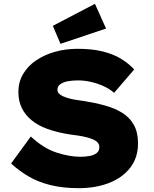

<svg xmlns="http://www.w3.org/2000/svg" viewBox="-20 -973 804 1003"><path d="M391 10Q309 10 244 -6Q179 -22 129 -51.5Q79 -81 38 -119L141 -260Q206 -199 274 -176.5Q342 -154 401 -154Q424 -154 447 -158Q470 -162 484.5 -173Q499 -184 499 -205Q499 -218 490.5 -228Q482 -238 467 -244.5Q452 -251 432 -256Q412 -261 390 -264.5Q368 -268 343 -271Q279 -281 229 -299Q179 -317 145 -345Q111 -373 93.5 -409.5Q76 -446 76 -493Q76 -544 100.5 -586Q125 -628 168.5 -657.5Q212 -687 267.5 -702.5Q323 -718 385 -718Q462 -718 517.5 -704Q573 -690 613 -665.5Q653 -641 681 -610L576 -488Q551 -510 519 -524Q487 -538 453.5 -545.5Q420 -553 387 -553Q355 -553 331.5 -548Q308 -543 294 -532.5Q280 -522 280 -504Q280 -489 294 -479Q308 -469 330 -462Q352 -455 376 -451.5Q400 -448 420 -445Q477 -436 528 -422Q579 -408 618 -384Q657 -360 679 -321Q701 -282 701 -224Q701 -149 660 -96.5Q619 -44 549 -17Q479 10 391 10ZM296 -744 256 -838 476 -953 534 -824Z"/></svg>

Font: Lexend Exa ExtraBold
Style: Regular
Weight: 800
Designer: Bonnie Shaver-Troup, Thomas Jockin
Foundry: Lexend
Version: Version 1.007